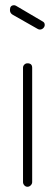

<svg xmlns="http://www.w3.org/2000/svg" viewBox="-20 -714 211 734"><path d="M85 -472Q103 -472 103 -455V-18Q103 -11 97.5 -5.5Q92 0 85 0Q78 0 73 -5.5Q68 -11 68 -18V-455Q68 -462 73 -467Q78 -472 85 -472ZM123 -604 28 -658Q18 -664 18 -676Q18 -694 34 -694Q37 -694 41 -692L143 -632Q151 -628 151 -619Q151 -612 145.5 -606.5Q140 -601 132 -601Q128 -601 123 -604Z"/></svg>

Font: Dosis
Style: ExtraLight
Weight: 250
Designer: Edgar Tolentino, Pablo Impallari, Igino Marini
Foundry: Edgar Tolentino, Pablo Impallari, Igino Marini
Version: Version 1.007